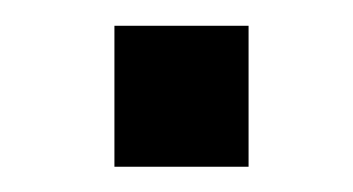

<svg xmlns="http://www.w3.org/2000/svg" viewBox="-20 -501 274 149"><path d="M68.8 -371.6V-481H172.9V-371.6Z"/></svg>

Font: Antonio SemiBold
Style: Regular
Weight: 600
Designer: Vernon Adams
Foundry: Vernon Adams
Version: Version 1.002